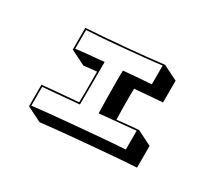

<svg xmlns="http://www.w3.org/2000/svg" viewBox="-125 -838 1250 1125"><g transform="rotate(30 500.0 -275.5)"><path d="M864 -1Q823 1 760.5 6Q698 11 626 17Q554 23 481 29.5Q408 36 344 42.5Q280 49 236 54L136 4V-142Q183 -147 246 -152Q309 -157 379 -163Q380 -197 380 -234Q380 -271 380 -308V-371L292 -362L192 -412V-559Q240 -562 307 -567Q374 -572 447 -578.5Q520 -585 588 -592Q656 -599 705 -605L805 -555V-408L618 -393Q617 -374 617 -354.5Q617 -335 617 -315Q617 -282 617.5 -249Q618 -216 619 -184Q660 -189 696.5 -192Q733 -195 764 -198L864 -148ZM510 -164Q509 -211 508 -263.5Q507 -316 507 -368Q507 -390 507 -411Q507 -432 508 -452Q564 -457 612.5 -461Q661 -465 695 -467V-594Q650 -588 584.5 -581.5Q519 -575 448 -568.5Q377 -562 312 -557Q247 -552 202 -550V-423Q237 -428 286 -432.5Q335 -437 390 -442V-357Q390 -305 390 -252.5Q390 -200 389 -154Q316 -147 252 -142Q188 -137 146 -133V-6Q187 -11 248.5 -17Q310 -23 381.5 -29.5Q453 -36 524 -42Q595 -48 655 -53Q715 -58 754 -60V-187Z"/></g></svg>

Font: Rampart One
Style: Regular
Weight: 400
Designer: Fontworks Inc.
Foundry: Fontworks Inc.
Version: Version 1.100